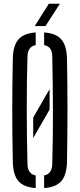

<svg xmlns="http://www.w3.org/2000/svg" viewBox="-20 -976 417 1003"><path d="M166.5 6.5Q103.5 2 75.8 -30.5Q48 -63 47 -131.5Q44 -269.5 44 -400Q44 -530.5 47 -668.5Q48 -737 75.8 -769.5Q103.5 -802 166.5 -806.5V-740.5Q125 -733 123.5 -681Q119.5 -543.5 119.8 -402Q120 -260.5 123.5 -119Q125 -67 166.5 -59.5ZM210.5 6.5V-59.5Q251.5 -67 253 -119Q257 -260.5 256.5 -402Q256 -543.5 253 -681Q252.5 -708 242.2 -722Q232 -736 210.5 -740.5V-806.5Q273.5 -802 301 -769.5Q328.5 -737 330 -668.5Q332.5 -530 332.5 -399.8Q332.5 -269.5 330 -131.5Q328.5 -63 301 -30.5Q273.5 2 210.5 6.5ZM153.5 -255V-362L239 -510.5V-403.5ZM161.5 -840 235 -956.5H293L217.5 -840Z"/></svg>

Font: Big Shoulders Stencil Display Medium
Style: Regular
Weight: 500
Designer: Patric King
Foundry: XO Type Co
Version: Version 1.000